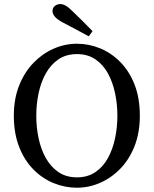

<svg xmlns="http://www.w3.org/2000/svg" viewBox="-20 -897 747 933"><path d="M429.8 -745.5 411.3 -720.6Q379.9 -737.6 348 -754.6Q316.1 -771.6 285.6 -787.6Q257.1 -802.7 246.1 -816.5Q235.1 -830.3 235.1 -843.3Q235.1 -858.5 246.4 -867.9Q257.6 -877.3 273.1 -877.3Q286.4 -877.3 300.5 -868.8Q314.6 -860.3 335.8 -839.2Q360 -816.1 383.7 -792.4Q407.5 -768.7 429.8 -745.5ZM156.3 -334.6Q156.3 -278.3 167.6 -224.8Q178.9 -171.4 202.9 -128.6Q227 -85.8 264.3 -60.5Q301.7 -35.2 353.8 -35.2Q406 -35.2 443.3 -60.5Q480.7 -85.8 504.3 -128.6Q527.8 -171.4 539.1 -224.8Q550.4 -278.3 550.4 -334.6Q550.4 -391 539.1 -444.4Q527.8 -497.9 504.3 -540.7Q480.7 -583.5 443.3 -608.8Q406 -634.1 353.8 -634.1Q301.7 -634.1 264.3 -608.8Q227 -583.5 202.9 -540.7Q178.9 -497.9 167.6 -444.4Q156.3 -391 156.3 -334.6ZM353.8 -684.5Q412 -684.5 466.7 -662Q521.3 -639.6 564.9 -595.2Q608.5 -550.7 634 -485.7Q659.5 -420.7 659.5 -334.6Q659.5 -252.4 634 -187.4Q608.5 -122.4 564.9 -77.5Q521.3 -32.5 466.7 -8.7Q412 15.2 353.8 15.2Q295.6 15.2 240.5 -7.2Q185.4 -29.7 141.8 -74.1Q98.2 -118.5 72.7 -184Q47.2 -249.5 47.2 -334.6Q47.2 -416.9 73.2 -481.9Q99.2 -546.9 142.8 -591.8Q186.3 -636.7 241 -660.6Q295.6 -684.5 353.8 -684.5Z"/></svg>

Font: Adobe Variable Font Prototype
Style: Regular
Weight: 389
Designer: Frank Grießhammer
Foundry: Adobe
Version: Version 1.004;hotconv 1.0.113;makeotfexe 2.5.65598